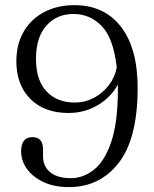

<svg xmlns="http://www.w3.org/2000/svg" viewBox="-20 -732 612 763"><path d="M253.5 11.5Q196 11.5 153.5 -8.2Q111 -28 87.5 -60.2Q64 -92.5 64 -130.5Q64 -187 109 -187Q151 -187 151 -138.5V-111.5Q151 -71 179.5 -47.5Q208 -24 262 -24Q311 -24 353.2 -57.5Q395.5 -91 421.5 -166.5Q447.5 -242 448.5 -369Q448.5 -383 448.5 -396Q421.5 -346 369 -314.5Q316.5 -283 252 -283Q156 -283 100.5 -339Q45 -395 45 -488.5Q45 -556.5 74.2 -606.5Q103.5 -656.5 155.5 -684Q207.5 -711.5 275.5 -711.5Q395.5 -711.5 462 -624Q528.5 -536.5 527 -375Q525.5 -179 451 -83.8Q376.5 11.5 253.5 11.5ZM123 -498.5Q123 -413 165 -368.8Q207 -324.5 277 -324.5Q317.5 -324.5 352.8 -343Q388 -361.5 412.2 -393Q436.5 -424.5 444 -464Q431 -580 384.5 -628.2Q338 -676.5 272 -676.5Q205.5 -676.5 164.2 -630Q123 -583.5 123 -498.5Z"/></svg>

Font: Fraunces 9pt S050 Light
Style: Regular
Weight: 300
Version: Version 1.000; ttfautohint (v1.8.3)